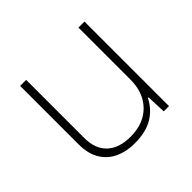

<svg xmlns="http://www.w3.org/2000/svg" viewBox="-137 -709 880 880"><g transform="rotate(-45 303.5 -269.0)"><path d="M275 10Q223 10 181 -9Q139 -28 114.5 -68Q90 -108 90 -168V-548H129V-172Q129 -100 169.5 -62.5Q210 -25 283 -25Q368 -25 418 -75.5Q468 -126 468 -211V-548H507V0H473L469 -95H465Q440 -45 394 -17.5Q348 10 275 10Z"/></g></svg>

Font: Noto Sans Thai ExtraLight
Style: Regular
Weight: 200
Designer: Monotype Design Team
Foundry: Monotype Imaging Inc.
Version: Version 2.001; ttfautohint (v1.8.4.7-5d5b)